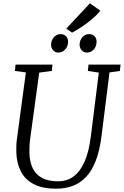

<svg xmlns="http://www.w3.org/2000/svg" viewBox="-20 -1135 752 1165"><path d="M644.5 -695.5 595.5 -306Q584.5 -220.5 561.2 -160Q538 -99.5 502.8 -62Q467.5 -24.5 421.8 -7.2Q376 10 320.5 10Q239.5 10 186.8 -16.8Q134 -43.5 107.8 -92.8Q81.5 -142 79 -209.5Q78.5 -228 79 -248.5Q79.5 -269 82.5 -290L137 -695.5L70.5 -704.5L74.5 -743H298.5L294.5 -704.5L218 -694.5L163.5 -296.5Q160 -270.5 159 -248.2Q158 -226 158.5 -205Q160 -153.5 178.2 -115Q196.5 -76.5 234.2 -55.8Q272 -35 333 -35Q386 -35 426.2 -64.2Q466.5 -93.5 493 -153.8Q519.5 -214 531 -306L579.5 -694.5L513 -704.5L517 -743H711.5L707.5 -704.5ZM333 -816Q315 -816 302.2 -830.2Q289.5 -844.5 290 -865.5Q291 -891.5 307.5 -909.8Q324 -928 347 -928Q369 -928 381.2 -914.5Q393.5 -901 393 -881Q392.5 -853 375.5 -834.5Q358.5 -816 333 -816ZM506.5 -816Q488.5 -816 475.5 -830.2Q462.5 -844.5 463 -865.5Q464 -891.5 480.2 -909.8Q496.5 -928 519.5 -928Q541.5 -928 554 -914.5Q566.5 -901 566 -881Q565.5 -853 548.5 -834.5Q531.5 -816 506.5 -816ZM417.5 -937 382 -961 525.5 -1115 588.5 -1070.5Q571.5 -1047 540.5 -1020.8Q509.5 -994.5 476 -972.2Q442.5 -950 417.5 -937Z"/></svg>

Font: Merriweather 28pt Light
Style: Italic
Weight: 300
Italic angle: -7.8°
Version: Version 2.101